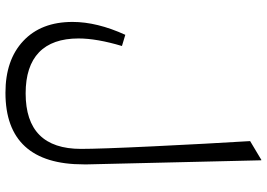

<svg xmlns="http://www.w3.org/2000/svg" viewBox="-156 -550 969 697"><g transform="rotate(90 328.5 -201.5)"><path d="M562 -662.1V-662.6C562 -666.5 561.5 -666.5 559.1 -665L492.2 -625C498.5 -522 504.9 -404.3 511.2 -272.9C517.6 -141.1 520.5 -53.7 520.5 -11.2C520.5 123 453.1 189.9 318.8 189.9C187.5 189.9 119.6 124.5 119.6 -2C119.6 -46.4 128.9 -99.1 147 -159.7L106.4 -171.9C75.2 -103.5 59.6 -39.6 59.6 19.5C59.6 95.7 82.5 155.3 128.9 198.7C174.8 241.7 237.3 263.2 316.9 263.2C489.3 263.2 577.1 168.5 576.7 -21V-35.6Z"/></g></svg>

Font: Sahel Light
Style: Regular
Weight: 300
Foundry: Saber Rastikerdar (saber.rastikerdar@gmail.com)
Version: Version 3.4.0